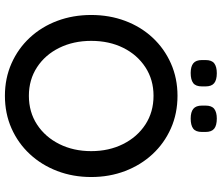

<svg xmlns="http://www.w3.org/2000/svg" viewBox="-82 -832 924 801"><g transform="rotate(90 380.5 -432.0)"><path d="M719 -350Q719 -274 694 -208.5Q669 -143 623.5 -94Q578 -45 516 -17.5Q454 10 380 10Q307 10 245 -17.5Q183 -45 137.5 -94Q92 -143 67.5 -208.5Q43 -274 43 -350Q43 -426 67.5 -491.5Q92 -557 137.5 -606Q183 -655 245 -682.5Q307 -710 380 -710Q454 -710 516 -682.5Q578 -655 623.5 -606Q669 -557 694 -491.5Q719 -426 719 -350ZM611 -350Q611 -424 581.5 -483Q552 -542 500 -576Q448 -610 380 -610Q313 -610 261 -576Q209 -542 180 -483.5Q151 -425 151 -350Q151 -276 180 -217Q209 -158 261 -124Q313 -90 380 -90Q448 -90 500 -124Q552 -158 581.5 -217Q611 -276 611 -350ZM475 -765Q448 -765 434.5 -776Q421 -787 421 -812V-827Q421 -853 435 -863.5Q449 -874 475 -874Q504 -874 517.5 -863Q531 -852 531 -827V-812Q531 -786 517 -775.5Q503 -765 475 -765ZM285 -765Q258 -765 244.5 -776Q231 -787 231 -812V-827Q231 -853 245 -863.5Q259 -874 286 -874Q314 -874 327.5 -863Q341 -852 341 -827V-812Q341 -786 327 -775.5Q313 -765 285 -765Z"/></g></svg>

Font: Quicksand Light SemiBold
Style: Regular
Weight: 600
Version: Version 3.006